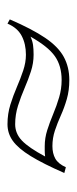

<svg xmlns="http://www.w3.org/2000/svg" viewBox="130 -562 201 500"><g transform="rotate(90 230.0 -311.5)"><path d="M303 -231Q276 -231 252 -238.5Q228 -246 206 -255.5Q184 -265 163 -272Q142 -279 122 -279Q94 -279 73 -268Q52 -257 41 -231L30 -237Q55 -295 78 -329Q101 -363 127.5 -377.5Q154 -392 188 -392Q215 -392 237.5 -385.5Q260 -379 280 -370Q300 -361 319.5 -354.5Q339 -348 360 -348Q379 -348 392.5 -355.5Q406 -363 415 -383L430 -379Q406 -324 386 -291.5Q366 -259 346.5 -245Q327 -231 303 -231ZM303 -251Q327 -251 345.5 -268.5Q364 -286 387 -329Q379 -328 372 -328Q365 -328 360 -328Q339 -328 318.5 -334.5Q298 -341 276.5 -350Q255 -359 233 -365.5Q211 -372 188 -372Q151 -372 126 -354.5Q101 -337 75 -291Q86 -296 96.5 -297.5Q107 -299 122 -299Q144 -299 165.5 -292Q187 -285 209 -275.5Q231 -266 254.5 -258.5Q278 -251 303 -251Z"/></g></svg>

Font: Kalnia Glaze Thin
Style: Bold
Weight: 700
Version: Version 1.110